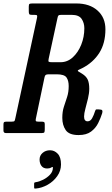

<svg xmlns="http://www.w3.org/2000/svg" viewBox="-73 -770 650 1111"><path d="M518 -114Q509.5 -87 495.2 -58Q481 -29 454.2 -8.8Q427.5 11.5 381.5 11.5Q327 11.5 307.2 -17.2Q287.5 -46 287.5 -88Q287.5 -124.5 296.8 -152.5Q306 -180.5 315.2 -208.5Q324.5 -236.5 324.5 -272Q324.5 -303.5 311.8 -321.8Q299 -340 255.5 -340H208Q196 -340 191.2 -336.2Q186.5 -332.5 184.5 -322L134.5 -83.5Q132 -73 134.8 -69.5Q137.5 -66 151 -66H169Q177.5 -66 181.8 -63.5Q186 -61 186 -52V-22Q186 -9 183.5 -4.5Q181 0 168 0H-38.5Q-53 0 -53 -14.5V-48.5Q-53 -59.5 -50 -62.8Q-47 -66 -36 -66H-6.5Q8.5 -66 11 -70.2Q13.5 -74.5 16 -87L141 -666Q143.5 -677.5 141.2 -680.8Q139 -684 125.5 -684H112Q99.5 -684 96.5 -688.2Q93.5 -692.5 93.5 -705.5V-732Q93.5 -745 98 -747.5Q102.5 -750 115.5 -750H368.5Q445.5 -750 491.2 -709.2Q537 -668.5 537 -600.5Q537 -520 501.8 -464.2Q466.5 -408.5 403.5 -376Q391.5 -369.5 384.2 -366.8Q377 -364 377 -361Q377 -358 383.8 -354.5Q390.5 -351 402 -343.5Q426 -328.5 434.8 -308.8Q443.5 -289 443.5 -257Q443.5 -230.5 436 -199.5Q428.5 -168.5 421 -140.8Q413.5 -113 413.5 -95.5Q413.5 -68 434 -68Q450 -68 460 -85.8Q470 -103.5 477.5 -128Q480 -136 484.5 -136.8Q489 -137.5 497.5 -137L511 -135.5Q524 -134.5 518 -114ZM229 -410H277Q317 -410 348 -438.2Q379 -466.5 397 -511.2Q415 -556 415 -606.5Q415 -637.5 399.2 -660.8Q383.5 -684 342 -684H281Q269 -684 265.2 -680.2Q261.5 -676.5 259.5 -665L208.5 -429.5Q205.5 -415.5 209.2 -412.8Q213 -410 229 -410ZM156 153Q156 130 173.5 114.8Q191 99.5 216.5 99.5Q242 99.5 261 119.5Q280 139.5 280 181.5Q280 218.5 258.2 249.2Q236.5 280 202.8 299Q169 318 134 321Q129 321.5 126.8 320.8Q124.5 320 124.5 314V293Q124.5 287.5 127.2 286Q130 284.5 134.5 284Q153.5 281.5 176.5 270Q199.5 258.5 216.2 240.8Q233 223 233 201Q234 192.5 224 199Q214 205 200 205Q178 205 167 190.2Q156 175.5 156 153Z"/></svg>

Font: Besley* Condensed Medium
Style: Italic
Weight: 500
Width: 3
Italic angle: -13°
Designer: Owen Earl
Foundry: indestructible type*
Version: Version 3.000; ttfautohint (v1.8.3)